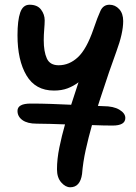

<svg xmlns="http://www.w3.org/2000/svg" viewBox="-20 -527 575 812"><path d="M277 265Q257 265 239 244.5Q221 224 221 189Q221 146 231 97Q241 48 255 -1Q224 -2 193.5 -3Q163 -4 135 -4Q96 -4 75 -19Q54 -34 54 -58Q54 -89 110 -89Q153 -89 196.5 -87.5Q240 -86 281 -84Q289 -109 297 -133Q305 -157 312 -179Q291 -163 266 -153.5Q241 -144 208 -144Q130 -144 92 -208Q54 -272 54 -378Q54 -441 65.5 -474Q77 -507 105 -507Q138 -507 153.5 -486.5Q169 -466 169 -441Q169 -426 167 -402.5Q165 -379 165 -357Q165 -309 178 -280Q191 -251 228 -251Q273 -251 309.5 -285Q346 -319 375 -403Q393 -456 405 -481.5Q417 -507 443 -507Q467 -507 484 -488.5Q501 -470 501 -438Q501 -387 472.5 -310Q444 -233 405 -113Q399 -94 394 -79Q406 -78 417 -78Q460 -78 485 -63Q510 -48 510 -28Q510 4 456 4Q438 4 416 3.5Q394 3 369 2Q354 55 342.5 107Q331 159 327 209Q319 265 277 265Z"/></svg>

Font: Shantell Sans Normal
Style: Regular
Weight: 500
Designer: Stephen Nixon, Anya Danilova, Shantell Martin
Foundry: Arrow Type
Version: Version 1.009;[a7da0bfa3]